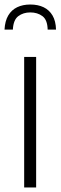

<svg xmlns="http://www.w3.org/2000/svg" viewBox="-42 -830 268 850"><path d="M65 0V-578H118V0ZM-22 -699Q-20 -737 -5.5 -761.5Q9 -786 34 -798Q59 -810 92 -810Q126 -810 151 -798Q176 -786 190.5 -761.5Q205 -737 206 -699H169Q168 -742 146 -758.5Q124 -775 92 -775Q61 -775 39 -758.5Q17 -742 15 -699Z"/></svg>

Font: Oswald ExtraLight
Style: Regular
Weight: 250
Designer: Vernon Adams
Foundry: Vernon Adams
Version: Version 4.100; ttfautohint (v1.8.1.43-b0c9)